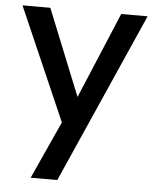

<svg xmlns="http://www.w3.org/2000/svg" viewBox="-52 -540 650 804"><g transform="rotate(5 273.0 -138.0)"><path d="M107 220 217 -22 10 -496H127L273 -134L425 -496H536L219 220Z"/></g></svg>

Font: Rethink Sans Medium
Style: Regular
Weight: 500
Designer: The Rethink Sans project authors (Hans Thiessen). DM Sans designed by Colophon Foundry.
Foundry: Rethink Communications LLC
Version: Version 1.001